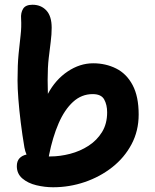

<svg xmlns="http://www.w3.org/2000/svg" viewBox="-20 -780 652 810"><path d="M204 10Q169 10 133.5 1.5Q98 -7 74.5 -27Q51 -47 51 -79Q51 -100 62 -112Q73 -124 92 -128Q86 -141 83 -158Q74 -211 67.5 -263.5Q61 -316 57.5 -362Q54 -408 54 -440Q54 -508 58.5 -553Q63 -598 67 -632Q71 -666 69 -701Q67 -726 77.5 -743Q88 -760 117 -760Q153 -760 175.5 -736Q198 -712 198 -663Q198 -635 194 -604Q190 -573 185.5 -534.5Q181 -496 181 -443Q181 -428 181.5 -413Q182 -398 182 -384Q214 -444 265.5 -478.5Q317 -513 373 -513Q426 -513 470 -491Q514 -469 539.5 -421Q565 -373 565 -297Q565 -228 535 -171.5Q505 -115 453.5 -74.5Q402 -34 337.5 -12Q273 10 204 10ZM187 -126 186 -120Q189 -120 192 -120Q233 -120 275.5 -131Q318 -142 353.5 -165Q389 -188 410.5 -223Q432 -258 432 -306Q432 -338 419.5 -360.5Q407 -383 371 -383Q324 -383 288 -350Q252 -317 227 -259Q202 -201 187 -126Z"/></svg>

Font: Shantell Sans Normal
Style: Regular
Weight: 600
Designer: Stephen Nixon, Anya Danilova, Shantell Martin
Foundry: Arrow Type
Version: Version 1.009;[a7da0bfa3]